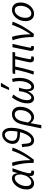

<svg xmlns="http://www.w3.org/2000/svg" viewBox="1708 -2502 972 4428"><g transform="rotate(-90 2194.0 -288.0)"><path d="M180.7 12Q114.8 12 76.7 -32.4Q38.6 -76.8 38.6 -158.5Q38.6 -229.9 61.3 -291.8Q83.9 -353.7 121.2 -400Q158.4 -446.4 203.6 -472.2Q248.7 -498.1 293.7 -498.1Q348.1 -498.1 377.7 -466.5Q407.3 -434.8 411.5 -367.7H415.5L451.1 -486.1H528.8Q507.9 -430.1 487.1 -371.7Q466.3 -313.3 449.8 -259Q433.3 -204.7 423.1 -161.5Q412.9 -118.2 412.9 -93.6Q412.9 -75 420.9 -63.3Q428.9 -51.5 447.5 -51.5Q455.4 -51.5 461.1 -53Q466.9 -54.5 471.3 -55.5L472.9 3.8Q462 7.9 451 9.9Q440 12 424.6 12Q392.7 12 371.6 -3.8Q350.5 -19.5 348.6 -57.8Q348.6 -63.5 349.6 -73.3Q350.5 -83.1 351.2 -93.2H347.2Q315.7 -41.4 269.9 -14.7Q224.1 12 180.7 12ZM204.8 -52.3Q228.9 -52.3 253.8 -65.1Q278.7 -77.9 301.1 -99.8Q323.5 -121.8 340 -148.7Q356.4 -175.6 363.7 -203.5L385.6 -286.5Q385.6 -362.9 364.2 -398.4Q342.8 -433.8 301.3 -433.8Q269.7 -433.8 237.1 -412.6Q204.6 -391.4 177.3 -354.7Q150.1 -318 133.7 -269.9Q117.4 -221.9 117.4 -168.2Q117.4 -109.1 141 -80.7Q164.5 -52.3 204.8 -52.3Z M651.1 0Q652.6 -89.7 644 -177Q635.3 -264.4 618.2 -342.7Q601.2 -421 576.6 -484.4L655.6 -498.1Q671.2 -454.7 682.5 -401.1Q693.7 -347.4 701 -290Q708.4 -232.6 711.6 -177Q714.8 -121.3 714 -73.6H718Q761.9 -136 802.4 -207.2Q842.9 -278.4 876.1 -351.9Q909.3 -425.5 930.6 -494.3L1005.7 -484.6Q975.4 -398.2 934.2 -316.9Q893.1 -235.6 840.9 -155.7Q788.7 -75.8 724.7 6.9Z M1168.9 12Q1105.9 12 1070 -31.4Q1034.1 -74.8 1027.6 -152.6Q1025.4 -186.2 1022.1 -216Q1018.8 -245.7 1013.2 -262.3L1084.1 -273.7Q1088.3 -260.7 1091 -232Q1093.7 -203.4 1095.3 -170.3Q1099.6 -109.6 1119.9 -80.8Q1140.1 -52 1174.6 -52Q1214.2 -52 1250.6 -87.5Q1287.1 -123 1317.6 -189.8Q1348.1 -256.5 1369.1 -350Q1378.2 -392.2 1383.4 -434.8Q1388.6 -477.4 1388.6 -517.8Q1388.6 -593.4 1363.8 -628Q1339 -662.6 1301.3 -662.6Q1262.1 -662.6 1229.8 -637.6Q1197.6 -612.7 1178.2 -574Q1158.8 -535.4 1158.8 -493.9Q1158.8 -429.7 1201.5 -401.2Q1244.2 -372.7 1341.2 -372.7H1389.2L1380 -313.1H1328.3Q1242.8 -313.1 1190.3 -332.9Q1137.8 -352.6 1113.4 -390.7Q1089.1 -428.9 1089.1 -483Q1089.1 -527.3 1105.7 -570.2Q1122.3 -613 1152.1 -647.8Q1182 -682.6 1220.9 -703.4Q1259.9 -724.2 1304.5 -724.2Q1350.8 -724.2 1385.9 -700Q1421.1 -675.8 1440.6 -630Q1460.1 -584.3 1460.1 -520.1Q1460.1 -490.6 1457.6 -458.2Q1455.1 -425.7 1450.5 -393.9Q1445.8 -362.1 1439.4 -333.6Q1417.2 -234.5 1377.5 -156.3Q1337.8 -78.1 1284.7 -33Q1231.6 12 1168.9 12Z M1447 178.5 1537.3 -254.4Q1555.4 -341.7 1591 -395.6Q1626.7 -449.4 1674.3 -473.8Q1722 -498.1 1775.5 -498.1Q1855.8 -498.1 1900.9 -447.2Q1946.1 -396.4 1946.1 -314.1Q1946.1 -241.8 1926 -182Q1905.9 -122.1 1871.6 -78.5Q1837.4 -34.8 1794.6 -11.4Q1751.8 12 1706.6 12Q1670.9 12 1634.4 -7.6Q1598 -27.1 1568.2 -71.1Q1559.3 -24.2 1551.9 15.1Q1544.5 54.5 1537.8 93.6Q1531.1 132.8 1524.3 178.5ZM1696.1 -51.5Q1730.1 -51.5 1760.8 -70.8Q1791.6 -90.1 1816.1 -125.1Q1840.7 -160.2 1854.7 -208Q1868.8 -255.7 1868.8 -312.1Q1868.8 -367 1842 -400.8Q1815.3 -434.6 1767.6 -434.6Q1734.3 -434.6 1702.9 -416.1Q1671.5 -397.7 1646.6 -356.7Q1621.6 -315.7 1607.9 -248.9L1582.6 -129Q1602.1 -97.8 1622.2 -81Q1642.4 -64.2 1661.7 -57.9Q1680.9 -51.5 1696.1 -51.5Z M2136.9 12Q2090.9 12 2057.6 -25.9Q2024.4 -63.8 2024.4 -139.2Q2024.4 -203.4 2042.3 -266.8Q2060.3 -330.3 2091.4 -389Q2122.4 -447.7 2162 -497.4L2227.4 -467.9Q2165.1 -389.1 2131.6 -307.3Q2098 -225.6 2098 -148.8Q2098 -100.2 2114.9 -75.9Q2131.8 -51.5 2157.3 -51.5Q2185.8 -51.5 2216.6 -83.3Q2247.5 -115.1 2272 -178.5Q2296.6 -241.9 2307.3 -336.9H2387.5Q2378.4 -311.6 2369.5 -280Q2360.6 -248.5 2355 -216.2Q2349.3 -183.9 2349.3 -157Q2349.3 -102 2363.3 -76.8Q2377.3 -51.5 2406 -51.5Q2438 -51.5 2468.3 -86.7Q2498.5 -121.9 2518.3 -183.7Q2538.1 -245.5 2538.1 -325.5Q2538.1 -366.5 2532.7 -406.3Q2527.3 -446.2 2517 -479.8L2589.4 -496.1Q2600.4 -460.4 2606.4 -420Q2612.4 -379.6 2612.4 -337Q2612.4 -231.8 2584.4 -153.3Q2556.4 -74.9 2510 -31.4Q2463.5 12 2407.7 12Q2359.2 12 2332.7 -22.7Q2306.1 -57.4 2305.2 -122.6H2301.2Q2270.2 -59.4 2228.6 -23.7Q2187 12 2136.9 12ZM2330.7 -564.4 2412.1 -753.6H2489.9L2494.8 -744.4L2386.3 -564.4Z M3051.4 9.5Q3009.7 9.5 2989.9 -11.8Q2970.1 -33 2970.1 -72.3Q2970.1 -88 2977.5 -126.2Q2984.8 -164.5 2996.5 -215.7Q3008.2 -266.8 3020.8 -321.4Q3033.5 -375.9 3044.3 -424H2872.6Q2858.5 -353.4 2841.1 -279.3Q2823.7 -205.2 2803.9 -132.5Q2784.2 -59.7 2762.5 6.9L2687.4 0Q2724.2 -103.5 2753.7 -214.2Q2783.3 -324.8 2802.5 -424H2701.2L2712.6 -481.4L2780.3 -486.1H3210.9L3198.2 -424H3115.9Q3105.4 -384.4 3095 -340Q3084.7 -295.7 3075.2 -252.8Q3065.7 -209.9 3058.5 -174.2Q3051.3 -138.5 3047.2 -115.2Q3043.2 -92 3043.2 -87Q3043.2 -70.2 3052.3 -62Q3061.5 -53.7 3078.8 -53.7Q3083.8 -53.7 3090.1 -55.2Q3096.3 -56.7 3104.6 -59L3105.6 -1.1Q3096.7 2.6 3082.6 6.1Q3068.6 9.5 3051.4 9.5Z M3298.8 9.5Q3266.9 9.5 3250.5 -7.1Q3234.1 -23.6 3234.1 -53.8Q3234.1 -62.4 3235.8 -72.8Q3237.5 -83.1 3239.6 -95.2L3318.2 -486.1H3395.5Q3370.5 -375.1 3350.6 -285.6Q3330.6 -196.2 3319.2 -140Q3307.7 -83.8 3307.7 -72.5Q3307.7 -62.5 3313.2 -58.3Q3318.7 -54.1 3326.8 -54.1Q3330.5 -54.1 3335.1 -54.6Q3339.7 -55.1 3346.4 -57.3L3346.7 1.3Q3337.5 4.6 3325.6 7.1Q3313.8 9.5 3298.8 9.5Z M3553.1 0Q3554.6 -89.7 3546 -177Q3537.3 -264.4 3520.2 -342.7Q3503.2 -421 3478.6 -484.4L3557.6 -498.1Q3573.2 -454.7 3584.5 -401.1Q3595.7 -347.4 3603 -290Q3610.4 -232.6 3613.6 -177Q3616.8 -121.3 3616 -73.6H3620Q3663.9 -136 3704.4 -207.2Q3744.9 -278.4 3778.1 -351.9Q3811.3 -425.5 3832.6 -494.3L3907.7 -484.6Q3877.4 -398.2 3836.2 -316.9Q3795.1 -235.6 3742.9 -155.7Q3690.7 -75.8 3626.7 6.9Z M4091.1 12Q4038.7 12 4000.3 -11.5Q3962 -34.9 3941.1 -78.8Q3920.2 -122.6 3920.2 -183.4Q3920.2 -252.6 3942.1 -309.9Q3964.1 -367.3 4001.6 -409.4Q4039.2 -451.6 4085.6 -474.8Q4131.9 -498.1 4180.2 -498.1Q4232.6 -498.1 4270.9 -474.6Q4309.3 -451.2 4330.2 -407.3Q4351.1 -363.5 4351.1 -302.7Q4351.1 -233.5 4329.1 -176.2Q4307.1 -118.8 4269.6 -76.7Q4232.1 -34.5 4186 -11.3Q4139.9 12 4091.1 12ZM4099 -51.5Q4132.4 -51.5 4163.7 -70.9Q4195 -90.3 4219.8 -124.1Q4244.5 -158 4259.1 -202.7Q4273.8 -247.5 4273.8 -298.2Q4273.8 -364.6 4247.6 -399.6Q4221.5 -434.6 4172.3 -434.6Q4138.9 -434.6 4107.6 -415.4Q4076.2 -396.2 4051.5 -362.3Q4026.8 -328.5 4012.1 -283.7Q3997.5 -239 3997.5 -187.9Q3997.5 -122.4 4023.8 -87Q4050.1 -51.5 4099 -51.5Z"/></g></svg>

Font: Source Sans 3 VF
Style: Italic
Weight: 200
Italic angle: -11°
Designer: Paul D. Hunt
Foundry: Adobe Systems Incorporated
Version: Version 3.042;hotconv 1.0.118;makeotfexe 2.5.65603